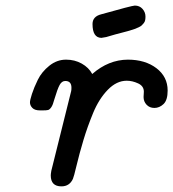

<svg xmlns="http://www.w3.org/2000/svg" viewBox="-20 -661 618 685"><path d="M86.9 -295.9Q86.9 -303.7 94 -325.9Q101.1 -348.1 115 -376.5Q128.9 -404.8 156 -426.5Q183.1 -448.2 215.8 -448.2Q246.6 -448.2 271.7 -434.1Q296.9 -419.9 309.1 -397Q367.2 -447.8 436 -448.2Q498 -448.2 538.1 -417.7Q578.1 -387.2 578.1 -337.9Q578.1 -303.7 563.5 -289.8Q548.8 -275.9 530.8 -275.9Q513.7 -275.9 502.9 -287.4Q492.2 -298.8 492.2 -314.9Q492.2 -317.9 492.7 -324Q493.2 -330.1 493.2 -334Q493.2 -354 472.7 -363.5Q452.1 -373 432.1 -373Q396 -373 364.5 -340.6Q333 -308.1 312.5 -258.5Q292 -209 277.6 -160.9Q263.2 -112.8 253.2 -70.8Q243.2 -28.8 240.2 -22.9Q228 3.9 199.2 3.9Q161.1 3.9 161.1 -35.2Q161.1 -40 163.1 -51.8L233.9 -335.9Q234.9 -339.8 234.9 -348.1Q234.9 -372.1 212.9 -372.1Q200.7 -372.1 192.9 -358.2Q185.1 -344.2 173.8 -306.2Q168.9 -287.1 163.1 -278.6Q157.2 -270 151.6 -268.6Q146 -267.1 131.8 -267.1H123Q104 -267.1 95.5 -275.9Q86.9 -284.7 86.9 -295.9ZM310.1 -575.2Q310.1 -602.1 340.8 -609.9Q449.7 -640.6 460.9 -641.1Q478 -641.1 488.5 -629.2Q499 -617.2 499 -602.1Q499 -595.2 498 -589.6Q497.1 -584 493.4 -579.1Q489.7 -574.2 485.8 -570.6Q481.9 -566.9 474.4 -563.5Q466.8 -560.1 460.4 -557.6Q454.1 -555.2 441.4 -551.5Q428.7 -547.9 418.7 -545.4Q408.7 -543 390.9 -538.1Q373 -533.2 358.9 -528.8Q343.8 -525.9 341.8 -525.9Q310.1 -526.4 310.1 -575.2Z"/></svg>

Font: CMU Typewriter Text
Style: BoldItalic
Weight: 700
Italic angle: -14.04°
Version: Version 0.7.0